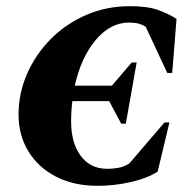

<svg xmlns="http://www.w3.org/2000/svg" viewBox="-20 -591 635 621"><path d="M296 10Q218 10 160.5 -20Q103 -50 71.5 -102Q40 -154 40 -221Q40 -289 67.5 -352Q95 -415 144 -464.5Q193 -514 258.5 -542.5Q324 -571 400 -571Q456 -571 489 -559.5Q522 -548 551 -530L537 -355H521L451 -505Q441 -511 428.5 -514.5Q416 -518 397 -518Q337 -518 289.5 -461.5Q242 -405 222 -314H342L406 -389H422L387 -191H372L333 -264H214Q210 -232 210 -198Q210 -129 241 -87Q272 -45 327 -45Q344 -45 362 -48Q380 -51 398 -62L512 -195H528L490 -36Q456 -14 402.5 -2Q349 10 296 10Z"/></svg>

Font: Spectral SC ExtraBold
Style: Italic
Weight: 800
Italic angle: -10°
Designer: Jean-Baptiste Levee
Foundry: Production Type
Version: Version 2.001